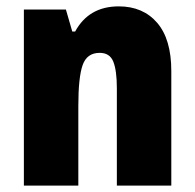

<svg xmlns="http://www.w3.org/2000/svg" viewBox="-20 -583 611 603"><path d="M353 -563Q429 -563 473.5 -511.5Q518 -460 518 -360V0H347V-306Q347 -361 336 -389Q325 -417 293 -417Q253 -417 239.5 -378.5Q226 -340 226 -250V0H55V-553H187L207 -484H216Q259 -563 353 -563Z"/></svg>

Font: Noto Sans Myanmar UI Condensed Black
Style: Regular
Weight: 900
Width: 3
Designer: Monotype Design Team
Foundry: Monotype Imaging Inc.
Version: Version 2.103; ttfautohint (v1.8.4.7-5d5b)